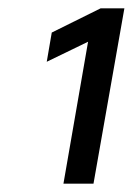

<svg xmlns="http://www.w3.org/2000/svg" viewBox="-20 -720 318 460"><path d="M191 -620 92 -572 104 -642 221 -700H278L204 -280H132Z"/></svg>

Font: Chakra Petch
Style: Italic
Weight: 400
Italic angle: -10°
Designer: Katatrad Aksorn Co.,Ltd.
Foundry: Cadson Demak Co.,Ltd.
Version: Version 1.000; ttfautohint (v1.6)